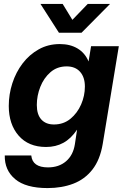

<svg xmlns="http://www.w3.org/2000/svg" viewBox="-20 -752 637 983"><path d="M223.6 210.9Q111.8 210.9 57.4 165Q2.9 119.1 4.4 43.9H140.1Q146 105 225.6 105Q281.7 105 318.1 73.7Q354.5 42.5 363.3 -13.2L374.5 -87.4H374Q343.3 -42 304.4 -20.8Q265.6 0.5 215.8 0.5Q126 0.5 75.4 -57.6Q24.9 -115.7 24.9 -209.5Q24.9 -269 43.2 -325.7Q61.5 -382.3 95.9 -427.5Q130.4 -472.7 178.5 -499.5Q226.6 -526.4 286.1 -526.4Q339.4 -526.4 377.2 -503.7Q415 -481 433.1 -438H433.6L446.3 -515.6H588.4L505.9 -15.1Q492.2 66.4 453.1 116.2Q414.1 166 355.2 188.5Q296.4 210.9 223.6 210.9ZM256.3 -114.7Q305.2 -114.7 340.6 -143.8Q376 -172.9 395.3 -217.3Q414.6 -261.7 414.6 -308.6Q414.6 -356.9 389.9 -384.5Q365.2 -412.1 321.3 -412.1Q272.5 -412.1 238.3 -382.3Q204.1 -352.5 186.3 -307.1Q168.5 -261.7 168.5 -214.4Q168.5 -165.5 191.7 -140.1Q214.8 -114.7 256.3 -114.7ZM300.8 -731.9 350.6 -650.4 429.2 -731.9H543V-731.4L397.5 -584.5H281.7L187.5 -731.4V-731.9Z"/></svg>

Font: Inter Display
Style: Bold Italic
Weight: 700
Italic angle: -9.39999°
Designer: Rasmus Andersson
Foundry: rsms
Version: Version 4.000;git-a52131595